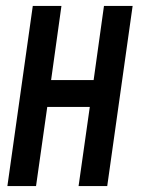

<svg xmlns="http://www.w3.org/2000/svg" viewBox="-20 -600 478 650"><path d="M102 30 140 -238H284L246 30H343L429 -580H332L297 -329H153L188 -580H91L5 30Z"/></svg>

Font: Smiley Sans Oblique
Style: Regular
Weight: 400
Italic angle: -8°
Designer: oooooohmygosh, Nagisa Chen, Janine Sui, Heda Shi, Jian Li
Foundry: atelierAnchor
Version: Version 2.0.1